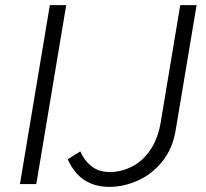

<svg xmlns="http://www.w3.org/2000/svg" viewBox="-20 -720 804 751"><path d="M175 -700H239L122 0H58ZM245 -97 294 -128Q311 -90 339.5 -68.5Q368 -47 410 -47Q452 -47 493.5 -67Q535 -87 566.5 -131.5Q598 -176 609 -244L685 -700H749L667 -210Q655 -138 614.5 -88Q574 -38 518.5 -13.5Q463 11 408 11Q367 11 335 -2.5Q303 -16 281 -40.5Q259 -65 245 -97Z"/></svg>

Font: Oak Sans Light Italic
Style: Regular
Weight: 400
Italic angle: -9.5°
Foundry: Erik Kennedy, Walven
Version: Version 1.000;Glyphs 3.1.2 (3151)